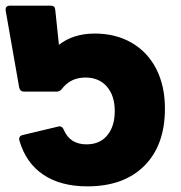

<svg xmlns="http://www.w3.org/2000/svg" viewBox="-22 -648 642 681"><path d="M563 -263Q563 -133 490 -60Q417 13 288 13Q193 13 131.5 -28.5Q70 -70 47 -149Q46 -151 46 -155Q46 -166 58 -169L184 -199L189 -200Q199 -200 204 -188Q226 -136 285 -136Q332 -136 358.5 -168Q385 -200 385 -254Q385 -309 357 -341Q329 -373 281 -373Q228 -373 197 -332Q190 -323 178 -323H64Q49 -323 46 -338L-2 -611V-615Q-2 -621 2 -624.5Q6 -628 13 -628H158Q173 -628 174 -613L187 -489Q238 -529 314 -529Q389 -529 445.5 -496Q502 -463 532.5 -403Q563 -343 563 -263Z"/></svg>

Font: LINE Seed Sans TH App ExtraBold
Style: Regular
Weight: 800
Designer: Dalton Maag Ltd | Thai characters by Cadson Demak Co.,Ltd.
Foundry: Dalton Maag Ltd
Version: Version 1.003